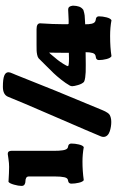

<svg xmlns="http://www.w3.org/2000/svg" viewBox="257 -1072 815 1370"><g transform="rotate(-90 665.0 -387.5)"><path d="M90.3 -402.3V-589.8Q90.3 -603.5 79.8 -608.9Q69.3 -614.3 56.6 -614Q43.9 -613.8 33.4 -620.1Q22.9 -626.5 22.9 -641.6Q22.9 -664.1 32 -695.8Q41 -727.5 51.8 -734.9Q120.6 -730.5 159.2 -730.5Q185.1 -730.5 214.8 -735.1Q244.6 -739.7 251 -740.2Q273.4 -740.2 273.4 -713.9V-409.2Q273.4 -389.6 274.2 -376.2Q274.9 -362.8 277.3 -346.4Q279.8 -330.1 285.6 -320.8Q291.5 -311.5 300.8 -310.5Q308.6 -308.6 312.5 -307.4Q316.4 -306.2 320.8 -300.8Q325.2 -295.4 325.2 -286.6Q325.2 -260.3 318.6 -232.4Q312 -204.6 299.8 -197.8Q248 -207 196.8 -207Q128.9 -207 64 -197.8Q52.2 -204.6 45.7 -232.4Q39.1 -260.3 39.1 -286.6Q39.1 -295.4 43.5 -300.8Q47.9 -306.2 51.8 -307.4Q55.7 -308.6 63.5 -310.5Q79.6 -312 85 -336.9Q90.3 -361.8 90.3 -402.3ZM376 -74.7Q402.3 -139.2 516.1 -401.4Q629.9 -663.6 658.7 -737.3Q673.3 -774.9 730 -774.9Q785.6 -774.9 809.8 -765.1Q834 -755.4 834 -735.4Q834 -729 831.8 -722.2Q829.6 -715.3 823.7 -701.9Q817.9 -688.5 815.9 -683.6Q713.9 -423.3 564.9 -67.9Q558.1 -52.2 554.7 -45.2Q551.3 -38.1 544.2 -27.6Q537.1 -17.1 529.3 -12.7Q521.5 -8.3 508.8 -4.9Q496.1 -1.5 479 -1.5Q462.9 -1.5 446 -4.2Q429.2 -6.8 411.9 -12.5Q394.5 -18.1 383.5 -29.8Q372.6 -41.5 372.6 -57.1Q372.6 -65.9 376 -74.7ZM972.7 -304.2Q973.1 -321.8 973.1 -381.8V-387.7Q973.1 -432.1 974.1 -444.8Q971.2 -442.9 966.6 -437.7Q961.9 -432.6 953.6 -422.4Q945.3 -412.1 939.5 -405.3Q905.8 -367.2 881.3 -321.8Q877.4 -314 877.4 -311Q877.4 -303.2 931.6 -303.2Q960 -303.2 972.7 -304.2ZM977.1 -184.6Q966.8 -184.6 935.1 -184.1Q903.3 -183.6 893.1 -183.6H883.3Q852.1 -183.6 835.4 -184.1Q818.8 -184.6 797.1 -187.5Q775.4 -190.4 765.1 -196.3Q751 -210 742.7 -238.5Q734.4 -267.1 734.4 -279.8Q734.4 -288.1 738.3 -296.4Q755.4 -326.7 781.2 -359.1Q807.1 -391.6 826.4 -411.9Q845.7 -432.1 882.1 -468.3Q918.5 -504.4 933.1 -519.5Q941.9 -526.9 958.5 -530.3Q975.1 -533.7 988.3 -534.2Q1001.5 -534.7 1027.3 -534.7H1140.6Q1183.1 -534.7 1183.1 -509.3Q1176.8 -415 1176.8 -345.2V-312.5Q1176.8 -305.7 1183.1 -305.7H1206.1Q1218.8 -305.7 1243.7 -307.4Q1268.6 -309.1 1279.3 -309.1Q1294.4 -309.1 1300.8 -300.8Q1307.1 -292.5 1309.1 -275.4Q1308.6 -249 1302.2 -231Q1295.9 -212.9 1278.8 -200.7Q1255.9 -193.4 1239 -191.4Q1222.2 -189.5 1183.1 -188H1176.3Q1176.3 -173.3 1177 -163.1Q1177.7 -152.8 1180.4 -140.6Q1183.1 -128.4 1189.7 -121.3Q1196.3 -114.3 1206.1 -112.8Q1213.9 -111.8 1218.8 -110.4Q1223.6 -108.9 1228.3 -103.8Q1232.9 -98.6 1232.9 -89.8Q1232.9 -63.5 1225.6 -35.2Q1218.3 -6.8 1205.1 0Q1154.8 -9.8 1092.8 -9.8Q1008.8 -9.8 948.7 0Q935.5 -6.8 928.2 -35.2Q920.9 -63.5 920.9 -89.8Q920.9 -98.6 925.5 -103.8Q930.2 -108.9 935.1 -110.4Q939.9 -111.8 947.8 -112.8Q965.3 -115.2 971.2 -134.3Q977.1 -153.3 977.1 -184.6Z"/></g></svg>

Font: Coustard Black
Style: Regular
Weight: 900
Foundry: vernon adams
Version: Version 1.001;